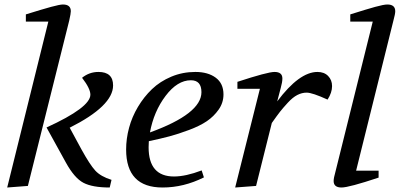

<svg xmlns="http://www.w3.org/2000/svg" viewBox="-20 -827 1778 854"><path d="M12 7 195 -731H95V-763Q169 -786 207.5 -796.5Q246 -807 260 -807Q295 -807 295 -777Q295 -767 288 -736L104 0ZM187 -260Q382 -349 382 -406Q382 -433 345 -481Q377 -507 418 -507Q483 -507 483 -447Q483 -356 290 -259L342 -163Q380 -94 404 -68Q428 -42 476 -27L468 7Q391 7 351 -14Q311 -35 273 -104Z M541 -162Q541 -210 554 -258.5Q567 -307 593.5 -351.5Q620 -396 656 -430.5Q692 -465 742 -486Q792 -507 849 -507Q905 -507 939.5 -481.5Q974 -456 974 -407Q974 -370 952.5 -339.5Q931 -309 900 -288Q869 -267 821 -249Q773 -231 733.5 -220.5Q694 -210 642 -199Q641 -190 641 -172Q641 -42 754 -42Q806 -42 877 -69L887 -38Q797 7 703 7Q541 7 541 -162ZM647 -238Q876 -321 876 -417Q876 -470 829 -470Q769 -470 716.5 -400.5Q664 -331 647 -238Z M1026 7 1136 -432H1036V-463Q1170 -507 1201 -507Q1236 -507 1236 -478Q1236 -462 1229 -437L1213 -376Q1311 -507 1392 -507Q1422 -507 1439.5 -489Q1457 -471 1457 -444Q1457 -415 1437 -384Q1369 -415 1344 -415Q1323 -415 1302.5 -404.5Q1282 -394 1260 -370Q1238 -346 1225.5 -330Q1213 -314 1189 -280L1119 0Z M1464 -22Q1464 -35 1472 -63L1638 -731H1538V-763Q1611 -786 1649 -796.5Q1687 -807 1703 -807Q1738 -807 1738 -777Q1738 -765 1730 -736L1564 -68H1664V-37Q1532 7 1499 7Q1464 7 1464 -22Z"/></svg>

Font: Volkhov
Style: Italic
Weight: 400
Italic angle: -12°
Designer: Cyreal (www.cyreal.org)
Foundry: Cyreal (www.cyreal.org)
Version: Version 1.010